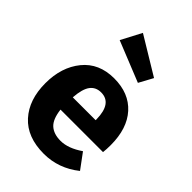

<svg xmlns="http://www.w3.org/2000/svg" viewBox="-248 -934 1051 1051"><g transform="rotate(45 277.0 -409.0)"><path d="M433 -703 389 -622 153 -717 215 -835ZM525 -276Q525 -243 522 -219H193Q201 -152 231 -125Q261 -98 314 -98Q373 -98 441 -145L506 -57Q413 17 299 17Q170 17 101 -59Q32 -135 32 -263Q32 -387 97.5 -467.5Q163 -548 280 -548Q395 -548 460 -476Q525 -404 525 -276ZM370 -314V-321Q368 -443 284 -443Q243 -443 220.5 -413Q198 -383 193 -314Z"/></g></svg>

Font: FiraGO
Style: Bold
Weight: 700
Designer: bBox Type
Foundry: bBox Type GmbH
Version: Version 1.001;PS 001.001;hotconv 1.0.88;makeotf.lib2.5.64775